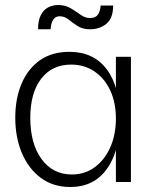

<svg xmlns="http://www.w3.org/2000/svg" viewBox="-20 -727 636 767"><path d="M261 20Q192 20 143 -16.5Q94 -53 67.5 -115.5Q41 -178 41 -257Q41 -334 66.5 -393.5Q92 -453 140 -486.5Q188 -520 257 -520Q354 -520 406.5 -450Q459 -380 459 -252Q459 -124 407 -52Q355 20 261 20ZM267 -30Q319 -30 358.5 -59Q398 -88 420.5 -138.5Q443 -189 443 -253Q443 -317 420.5 -365.5Q398 -414 357.5 -441.5Q317 -469 264 -469Q188 -469 144.5 -412.5Q101 -356 101 -256Q101 -153 146 -91.5Q191 -30 267 -30ZM443 0V-500H503V0ZM340 -610Q310 -610 290 -623Q270 -636 254 -649Q238 -662 218 -662Q186 -662 182 -610H132Q132 -644 142.5 -665.5Q153 -687 171.5 -697Q190 -707 212 -707Q241 -707 262.5 -694Q284 -681 302 -668Q320 -655 340 -655Q360 -655 370 -667Q380 -679 382 -705H432Q432 -654 405 -632Q378 -610 340 -610Z"/></svg>

Font: Moderustic Light
Style: Regular
Weight: 300
Designer: Tural Alisoy
Foundry: TAFT Foundry
Version: Version 2.120